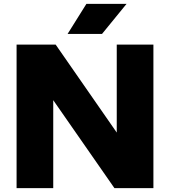

<svg xmlns="http://www.w3.org/2000/svg" viewBox="-20 -970 876 990"><path d="M65.5 0V-740H267L582 -286.5V-740H771V0H570L254.5 -453.5V0ZM328.5 -795 425.5 -950H632.5L506 -795Z"/></svg>

Font: Encode Sans SmExp XBd
Style: Regular
Weight: 800
Width: 6
Designer: Multiple Designers
Foundry: Impallari Type
Version: Version 3.002; ttfautohint (v1.8.3) -l 8 -r 50 -G 200 -x 14 